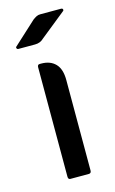

<svg xmlns="http://www.w3.org/2000/svg" viewBox="-88 -555 356 594"><g transform="rotate(-15 90.0 -258.0)"><path d="M7 -439 80 -506Q87 -511 92 -513.5Q97 -516 104 -516H170Q175 -516 176 -512.5Q177 -509 174 -507L92 -441Q81 -430 64 -430H11Q7 -430 5.5 -433.5Q4 -437 7 -439ZM62 0Q55 0 55 -9V-359Q55 -368 62 -368H67Q96 -368 112.5 -351Q129 -334 129 -299V-9Q129 0 121 0Z"/></g></svg>

Font: Zain
Style: Regular
Weight: 400
Designer: Zain,Boutros
Foundry: Mobile Telecommunications Company (Zain), 2024
Version: Version 1.51; ttfautohint (v1.8.4)